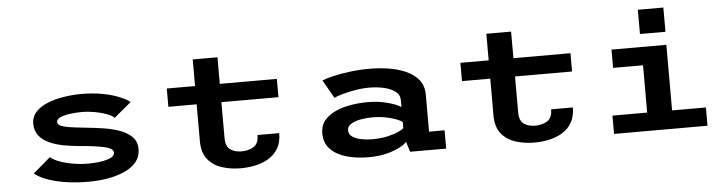

<svg xmlns="http://www.w3.org/2000/svg" viewBox="-46 -925 4291 1140"><g transform="rotate(-5 2100.0 -355.5)"><path d="M441.5 11Q333 11 247.8 -10.2Q162.5 -31.5 122 -66.5L226 -155Q242 -139 276.8 -125.8Q311.5 -112.5 356.8 -104.5Q402 -96.5 449.5 -96.5Q515.5 -96.5 561.2 -109.5Q607 -122.5 607 -148.5Q607 -173 555.5 -185Q504 -197 406 -205Q357 -209 310.5 -218Q264 -227 226.5 -244.2Q189 -261.5 166.8 -289.8Q144.5 -318 144.5 -360Q144.5 -403 172.5 -432.2Q200.5 -461.5 245.5 -479Q290.5 -496.5 342.8 -504.2Q395 -512 443.5 -512Q514.5 -512 572.2 -500.8Q630 -489.5 670.8 -472.5Q711.5 -455.5 731.5 -438.5L629 -353.5Q616.5 -367 585.8 -378.8Q555 -390.5 515.5 -397.8Q476 -405 436.5 -405Q401 -405 366.5 -400.2Q332 -395.5 309.2 -385.5Q286.5 -375.5 286.5 -359.5Q286.5 -336.5 332.2 -326.8Q378 -317 459 -309.5Q505.5 -305 556.8 -297.2Q608 -289.5 652.8 -273.8Q697.5 -258 725.8 -230Q754 -202 754 -157Q754 -110.5 726.5 -78.2Q699 -46 653.5 -26.5Q608 -7 552.8 2Q497.5 11 441.5 11Z M1121 -172V-391H952.5V-500H1121V-658.5H1268.5V-500H1608.5V-391H1268.5V-177.5Q1268.5 -127.5 1295.2 -108.5Q1322 -89.5 1363 -89.5Q1403.5 -89.5 1434.2 -108Q1465 -126.5 1465 -178H1594.5Q1594.5 -124.5 1573.5 -88.2Q1552.5 -52 1517.2 -30.5Q1482 -9 1438.5 0.5Q1395 10 1349.5 10Q1289 10 1237 -6.8Q1185 -23.5 1153 -63.2Q1121 -103 1121 -172Z M2111 11Q2039.5 11 1980 -6Q1920.5 -23 1884.8 -59.5Q1849 -96 1849 -154.5Q1849 -200 1874.5 -230.8Q1900 -261.5 1941.5 -280.2Q1983 -299 2033 -307.2Q2083 -315.5 2132 -315.5Q2182.5 -315.5 2224.2 -307Q2266 -298.5 2293.8 -287.5Q2321.5 -276.5 2331 -268.5V-310.5Q2331 -342.5 2304.5 -362.2Q2278 -382 2236.8 -391.2Q2195.5 -400.5 2151 -400.5Q2108.5 -400.5 2065 -393Q2021.5 -385.5 1987.5 -375.5Q1953.5 -365.5 1939.5 -358.5L1877.5 -467Q1901 -477 1945.2 -487.5Q1989.5 -498 2046.2 -505Q2103 -512 2163.5 -512Q2217.5 -512 2273.2 -503.5Q2329 -495 2376.2 -474.5Q2423.5 -454 2452.5 -418.5Q2481.5 -383 2481.5 -328.5V-109H2574V0H2359L2340 -61Q2330.5 -47.5 2298.8 -30.5Q2267 -13.5 2219 -1.2Q2171 11 2111 11ZM2143 -93.5Q2191.5 -93.5 2231 -102.2Q2270.5 -111 2296.5 -122.8Q2322.5 -134.5 2331 -143.5V-179.5Q2322 -188 2296.5 -198Q2271 -208 2233.8 -215.5Q2196.5 -223 2153 -223Q2115.5 -223 2081.2 -216.5Q2047 -210 2025 -196Q2003 -182 2003 -159Q2003 -135 2023.5 -120.8Q2044 -106.5 2076 -100Q2108 -93.5 2143 -93.5Z M2871 -172V-391H2702.5V-500H2871V-658.5H3018.5V-500H3358.5V-391H3018.5V-177.5Q3018.5 -127.5 3045.2 -108.5Q3072 -89.5 3113 -89.5Q3153.5 -89.5 3184.2 -108Q3215 -126.5 3215 -178H3344.5Q3344.5 -124.5 3323.5 -88.2Q3302.5 -52 3267.2 -30.5Q3232 -9 3188.5 0.5Q3145 10 3099.5 10Q3039 10 2987 -6.8Q2935 -23.5 2903 -63.2Q2871 -103 2871 -172Z M3779.5 -722H3931.5V-577.5H3779.5ZM3574.5 0V-109H3781.5V-391H3603V-500H3930V-109H4131.5V0Z"/></g></svg>

Font: Trispace SemiExpanded SemiBold
Style: Regular
Weight: 600
Width: 6
Designer: Tyler Finck
Foundry: Etcetera Type Company
Version: Version 1.210; ttfautohint (v1.8.3)